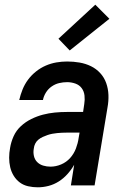

<svg xmlns="http://www.w3.org/2000/svg" viewBox="-20 -790 540 818"><path d="M141 8Q120 8 100 3.5Q80 -1 64.5 -12.5Q49 -24 38.5 -41Q28 -58 23.5 -77.5Q19 -97 19 -118Q19 -139 23 -160Q27 -185 38 -209.5Q49 -234 69 -252.5Q89 -271 113.5 -283Q138 -295 163 -301.5Q188 -308 213.5 -310.5Q239 -313 265 -313H334L339 -347Q342 -365 340 -383Q338 -401 328 -414.5Q318 -428 301 -434Q284 -440 266 -440Q249 -440 232 -436Q215 -432 200 -421.5Q185 -411 175.5 -395.5Q166 -380 163 -364H62Q67 -386 76 -408.5Q85 -431 99.5 -450.5Q114 -470 133.5 -485.5Q153 -501 175 -510.5Q197 -520 220 -524Q243 -528 266 -528Q293 -528 319 -523.5Q345 -519 367.5 -508Q390 -497 407 -478.5Q424 -460 432.5 -436Q441 -412 442 -385.5Q443 -359 438 -332L383 0H282L296 -88Q284 -67 267.5 -48.5Q251 -30 230.5 -17Q210 -4 187 2Q164 8 141 8ZM195 -80Q218 -80 240.5 -89.5Q263 -99 279 -117Q295 -135 303.5 -157.5Q312 -180 315 -202L319 -225H265Q254 -225 244 -224.5Q234 -224 223.5 -223Q213 -222 202.5 -220Q192 -218 182 -214.5Q172 -211 162 -206.5Q152 -202 143.5 -195Q135 -188 130 -178Q125 -168 124 -157Q121 -141 124.5 -125.5Q128 -110 138.5 -99.5Q149 -89 164 -84.5Q179 -80 195 -80ZM277 -575 229 -625 386 -770 446 -710Z"/></svg>

Font: Iosevka SS04 Semibold Oblique
Style: Regular
Weight: 600
Italic angle: -9°
Monospace: yes
Designer: Belleve Invis
Foundry: Belleve Invis
Version: Version 19.0.0; ttfautohint (v1.8.4)